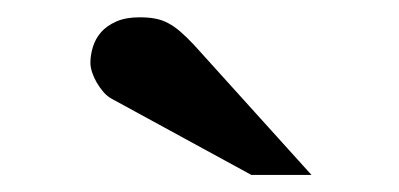

<svg xmlns="http://www.w3.org/2000/svg" viewBox="-20 -754 464 223"><path d="M272 -550.8 109.9 -639.2Q104.5 -642.1 100.1 -647.2Q95.7 -652.3 92.3 -658.2Q88.9 -664.1 86.9 -670.2Q85 -676.3 85 -681.2Q85 -689.9 87.9 -699.5Q90.8 -709 97.4 -716.6Q104 -724.1 115 -729Q126 -733.9 142.1 -733.9Q152.3 -733.9 160.2 -732.4Q168 -731 175 -727.3Q182.1 -723.6 189.2 -717.5Q196.3 -711.4 205.1 -702.1L341.8 -550.8Z"/></svg>

Font: Charis SIL Viet
Style: Bold Italic
Weight: 700
Italic angle: -11°
Foundry: SIL International
Version: Version 5.000